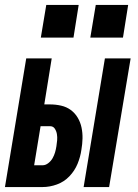

<svg xmlns="http://www.w3.org/2000/svg" viewBox="-37 -756 557 776"><path d="M301 0 387 -520H491L404 0ZM-17 0 69 -520H172L142 -334H165Q188 -334 210 -329Q232 -324 249 -311.5Q266 -299 277 -280.5Q288 -262 292.5 -240.5Q297 -219 296.5 -196.5Q296 -174 292 -151Q288 -122 276.5 -94Q265 -66 243.5 -43.5Q222 -21 193 -10.5Q164 0 135 0ZM101 -88H135Q147 -88 158 -96.5Q169 -105 175.5 -116.5Q182 -128 185.5 -140Q189 -152 191 -165Q193 -177 194 -189.5Q195 -202 193 -214Q191 -226 184.5 -236Q178 -246 165 -246H127ZM460 -604H328L350 -736H481ZM260 -604H128L150 -736H281Z"/></svg>

Font: Iosevka SS04 Oblique
Style: Bold
Weight: 700
Italic angle: -9°
Monospace: yes
Designer: Belleve Invis
Foundry: Belleve Invis
Version: Version 19.0.0; ttfautohint (v1.8.4)